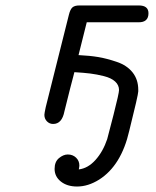

<svg xmlns="http://www.w3.org/2000/svg" viewBox="-20 -450 565 697"><path d="M141.1 -33.2Q141.1 -38.1 146 -61L230 -396Q234.9 -416 242.9 -423.1Q251 -430.2 268.1 -430.2H483.9Q519 -430.2 519 -401.9Q519 -368.7 482.9 -369.1H294.9L265.1 -250Q306.2 -248 336.7 -242.9Q367.2 -237.8 404.1 -225.3Q440.9 -212.9 461.4 -187Q481.9 -161.1 481.9 -124V-118.2Q481.9 -106 449.2 24.9Q420.4 150.9 339.8 202.1Q299.8 227.1 259.8 227.1Q223.6 227.1 200.9 209Q178.2 190.9 178.2 163.1Q178.2 137.2 194.1 124Q210 110.8 226.1 110.8Q244.1 110.8 256.1 122.3Q268.1 133.8 268.1 150.9Q268.1 154.8 266.1 165Q299.3 161.1 326.7 130.6Q354 100.1 369.1 55.2Q372.1 45.4 392.1 -33.2Q412.1 -111.8 412.1 -123Q412.1 -141.1 397.9 -154.1Q383.8 -167 357.4 -173.6Q331.1 -180.2 307.6 -183.1Q284.2 -186 250 -188Q249 -183.1 246.1 -172.6Q243.2 -162.1 234.6 -128.7Q226.1 -95.2 213.9 -45.9Q205.1 0 172.9 0Q159.7 0 150.4 -9.5Q141.1 -19 141.1 -33.2Z"/></svg>

Font: CMU Typewriter Text
Style: Italic
Weight: 500
Italic angle: -14.04°
Version: Version 0.7.0